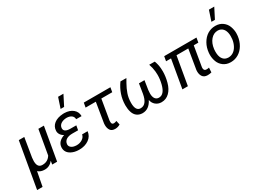

<svg xmlns="http://www.w3.org/2000/svg" viewBox="-48 -1627 3620 2679"><g transform="rotate(-30 1762.0 -287.5)"><path d="M113.8 -528.3 -13.2 203.1H74.7L118.2 -26.4C144 -2 179.2 10.3 223.1 10.3C224.1 10.3 224.6 10.3 225.6 10.3C277.3 10.3 320.8 -11.7 356.4 -56.2L347.2 0H426.3L518.1 -528.3H429.2L361.3 -137.2C331.1 -87.9 287.6 -63.5 231 -63.5C229 -63.5 226.6 -63.5 224.6 -63.5C177.2 -64.5 151.9 -94.7 148.4 -154.3C148.4 -158.7 147.9 -163.1 147.9 -168C147.9 -184.1 149.4 -202.6 151.9 -223.6L202.1 -528.3Z M836.4 -613.3H893.1L977.1 -777.8H891.1ZM898.9 -233.4 912.1 -305.7 808.6 -306.2C746.6 -308.1 715.3 -329.1 715.3 -369.1C715.3 -372.6 715.8 -376.5 716.3 -380.4C720.2 -406.7 734.4 -427.2 759.3 -442.4C784.2 -457 814 -464.4 849.1 -464.4C913.6 -462.4 952.6 -429.7 952.6 -383.3C952.6 -382.3 952.6 -381.8 952.6 -380.9L1039.6 -380.4C1039.6 -381.8 1039.6 -382.8 1039.6 -384.3C1039.6 -428.2 1022.5 -464.4 988.3 -492.7C954.1 -521 908.7 -536.1 852.1 -537.6L830.1 -537.1C769 -533.7 720.7 -518.1 685.1 -490.2C649.4 -461.9 630.9 -425.3 628.9 -379.9C628.9 -377.9 628.9 -376 628.9 -373.5C628.9 -335 653.8 -295.9 696.8 -273.9C621.6 -247.1 582.5 -204.1 579.1 -144C579.1 -140.6 578.6 -137.7 578.6 -134.3C578.6 -83 604 -43.9 654.3 -17.6C688 0 727.5 9.3 772.9 9.8C776.4 9.8 779.3 9.8 782.7 9.8C842.3 9.8 893.1 -4.9 935.5 -34.7C978 -64.5 1002 -105 1007.3 -156.2L918.9 -155.8C913.6 -127.4 897.5 -104.5 870.6 -87.4C843.8 -70.3 813.5 -62 780.3 -62C778.8 -62 777.8 -62 776.4 -62C741.7 -63 715.3 -70.3 696.3 -84.5C677.2 -98.6 668 -115.7 668 -135.7C668 -138.7 668 -141.6 668.5 -144.5C674.8 -202.6 726.1 -233.9 806.6 -233.9Z M1589.8 -528.3H1161.1L1147.9 -455.1H1312.5L1260.3 -136.2C1259.3 -126.5 1258.8 -117.7 1258.8 -108.9C1258.8 -74.7 1266.6 -46.4 1281.7 -24.4C1296.9 -2.4 1321.8 8.8 1356.9 9.3C1357.4 9.3 1357.9 9.3 1358.9 9.3C1388.2 9.3 1415.5 1.5 1440.9 -14.6L1426.3 -79.1C1407.2 -71.8 1392.1 -67.9 1381.3 -67.9C1357.9 -67.9 1346.2 -81.5 1346.2 -108.9L1346.7 -130.9L1401.4 -455.1H1577.1Z M1751.5 -528.3C1681.6 -430.7 1645.5 -324.7 1644 -210.9C1644 -207.5 1644 -204.1 1644 -200.7C1644 -163.1 1648.9 -127.9 1659.2 -95.2C1679.2 -29.3 1728 8.3 1794.9 10.3C1796.9 10.3 1798.8 10.3 1800.8 10.3C1870.6 10.3 1925.3 -28.8 1964.8 -106.4C1971.2 -71.3 1986.8 -43.5 2011.7 -22.5C2036.6 -1.5 2066.4 9.8 2101.6 10.3C2103.5 10.3 2105 10.3 2106.9 10.3C2155.3 10.3 2197.3 -6.8 2232.9 -41.5C2268.6 -76.2 2294.4 -123.5 2310.5 -183.6C2326.7 -243.7 2334.5 -300.8 2334.5 -354.5C2334.5 -371.1 2334 -387.7 2332.5 -404.3C2329.1 -446.8 2319.8 -487.8 2304.7 -528.3L2215.3 -529.3C2230 -488.8 2239.3 -446.8 2243.7 -404.3C2245.6 -385.7 2246.6 -367.2 2246.6 -348.6C2246.6 -300.3 2240.2 -252 2228 -204.1C2204.1 -109.9 2163.6 -63 2106.4 -63C2105.5 -63 2104 -63 2102.5 -63C2050.3 -64.5 2024.4 -108.4 2024.4 -173.3C2024.4 -174.8 2024.4 -176.8 2024.4 -178.2C2024.9 -197.3 2025.9 -214.4 2027.8 -229.5L2050.8 -376H1961.9L1937 -220.2C1918 -115.2 1876.5 -63 1812.5 -63C1809.6 -63 1807.1 -63 1804.7 -63C1756.3 -64.9 1730 -108.9 1730 -191.4V-196.3C1730.5 -248 1738.3 -295.4 1753.4 -337.9C1768.1 -380.4 1787.6 -423.3 1812 -465.8L1847.2 -527.8Z M2976.6 -528.3H2456.5L2443.4 -453.6H2523.4L2444.8 0H2533.2L2611.8 -453.6H2801.3L2748.5 -134.8C2748 -127 2747.6 -119.6 2747.6 -112.3C2747.6 -79.6 2755.4 -51.8 2771.5 -29.3C2787.6 -6.8 2813.5 4.9 2849.1 5.4C2850.1 5.4 2851.6 5.4 2852.5 5.4C2873 5.4 2893.1 2.4 2913.6 -2.9L2918 -77.6C2904.8 -74.2 2893.1 -72.8 2882.3 -72.8C2880.4 -72.8 2878.9 -72.8 2877 -72.8C2851.1 -72.8 2837.4 -85 2835 -109.9C2834.5 -112.8 2834.5 -115.7 2834.5 -118.7C2834.5 -123.5 2835 -128.4 2835.4 -133.3L2889.6 -453.6H2963.4Z M3266.6 -613.8H3323.2L3407.2 -778.3H3321.3ZM3287.6 -538.1C3285.2 -538.1 3282.7 -538.1 3280.3 -538.1C3236.3 -538.1 3195.3 -526.4 3157.2 -503.4C3119.6 -480 3088.4 -446.3 3063.5 -402.8C3038.6 -359.4 3023.9 -310.1 3019 -255.4C3018.1 -244.6 3017.6 -233.9 3017.6 -223.1C3017.6 -187 3023.9 -151.4 3037.1 -115.2C3050.3 -79.6 3072.8 -49.8 3104.5 -26.4C3136.2 -2.9 3173.8 9.3 3217.8 9.8C3220.2 9.8 3222.7 9.8 3225.1 9.8C3268.6 9.8 3309.1 -1.5 3346.7 -23.9C3384.3 -46.4 3415.5 -78.6 3439.9 -120.1C3464.4 -161.6 3479.5 -208 3485.8 -259.3L3486.8 -270C3487.8 -281.7 3488.8 -293.5 3488.8 -305.2C3488.8 -340.3 3481.9 -376.5 3468.8 -412.6C3455.6 -448.7 3433.1 -478.5 3401.4 -502C3369.6 -525.4 3332 -537.6 3287.6 -538.1ZM3108.9 -266.1C3116.2 -325.7 3135.7 -373.5 3167.5 -410.2C3198.7 -446.3 3236.8 -464.4 3280.8 -464.4C3281.7 -464.4 3283.2 -464.4 3284.2 -464.4C3350.1 -461.9 3391.1 -413.6 3398.9 -335C3399.4 -327.1 3399.9 -318.4 3399.9 -309.1C3399.9 -294.4 3398.9 -277.8 3397.5 -259.3C3392.6 -221.2 3381.8 -186.5 3364.7 -155.3C3331.1 -92.8 3280.8 -63.5 3226.6 -63.5C3224.6 -63.5 3223.1 -63.5 3221.2 -63.5C3155.3 -65.4 3114.3 -114.3 3107.9 -190.9C3106.9 -202.1 3106.4 -212.9 3106.4 -223.6C3106.4 -234.4 3106.9 -244.6 3107.9 -254.9Z"/></g></svg>

Font: Roboto
Style: Italic
Weight: 400
Italic angle: -12°
Designer: Google
Version: Version 2.137; 2017